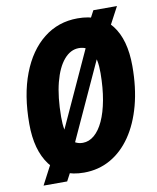

<svg xmlns="http://www.w3.org/2000/svg" viewBox="-89 -837 778 949"><g transform="rotate(-10 300.0 -362.5)"><path d="M261 15Q149.5 15 92.5 -61Q35.5 -137 35.5 -268.5Q35.5 -413 76 -519Q116.5 -625 189.8 -683.2Q263 -741.5 361 -741.5Q473 -741.5 530 -668.5Q587 -595.5 587 -462.5Q587 -354 563.5 -266.2Q540 -178.5 496.8 -115.5Q453.5 -52.5 393.8 -18.8Q334 15 261 15ZM280.5 -131Q311.5 -131 338 -153.5Q364.5 -176 384 -218.2Q403.5 -260.5 414.5 -320.5Q425.5 -380.5 426 -455Q426.5 -526.5 405.5 -561Q384.5 -595.5 341.5 -595.5Q299.5 -595.5 266.8 -557.2Q234 -519 215.5 -447.5Q197 -376 196.5 -275.5Q196 -203 217 -167Q238 -131 280.5 -131ZM52 43.5 116.5 -79.5 148.5 -95.5 404.5 -654 396.5 -676 445 -767.5H563.5L505 -657.5L469 -634L208 -65L220 -50L170.5 43.5Z"/></g></svg>

Font: Spline Sans Mono
Style: Bold Italic
Weight: 700
Italic angle: -4°
Monospace: yes
Version: Version 1.004